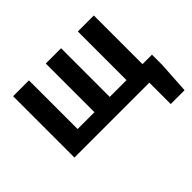

<svg xmlns="http://www.w3.org/2000/svg" viewBox="-161 -802 1239 1239"><g transform="rotate(-45 458.5 -182.5)"><path d="M762.8 195.2V0H725V-115.7H902.6V-20L889 195.2ZM79.3 0V-559.8H223.7V-115.7H377.5V-559.8H517V-115.7H670.2V-559.8H816V0Z"/></g></svg>

Font: Noto Sans HK Thin
Style: Regular
Weight: 100
Designer: Ryoko NISHIZUKA 西塚涼子 (kana, bopomofo & ideographs); Paul D. Hunt (Latin, Greek & Cyrillic); Sandoll Communications 산돌커뮤니
Foundry: Adobe
Version: Version 2.004-H2;hotconv 1.0.118;makeotfexe 2.5.65603